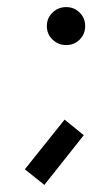

<svg xmlns="http://www.w3.org/2000/svg" viewBox="-20 -440 310 541"><path d="M204.5 -328.5Q220 -344 220 -366.5Q220 -389 204.5 -404.5Q189 -420 166.5 -420Q144 -420 128 -404.5Q112 -389 112 -366.5Q112 -344 128 -328.5Q144 -313 166.5 -313Q189 -313 204.5 -328.5ZM162 -103 50 37 105 81 216 -59Z"/></svg>

Font: Sakbunderan
Style: Regular
Weight: 400
Version: Version 1.00